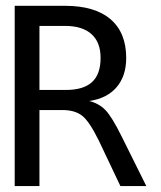

<svg xmlns="http://www.w3.org/2000/svg" viewBox="-20 -624 540 644"><path d="M279.3 -285.2Q311.5 -277.3 333.5 -254.9Q355.5 -232.4 388.7 -165L470.7 0H383.8L311.5 -152.3Q279.3 -217.8 254.9 -236.3Q230.5 -254.9 189.5 -254.9H112.3V0H29.3V-604.5H198.2Q297.9 -604.5 350.6 -559.6Q403.3 -514.6 403.3 -429.7Q403.3 -369.1 371.1 -331.5Q338.9 -293.9 279.3 -285.2ZM112.3 -537.1V-322.3H201.2Q259.8 -322.3 288.6 -348.6Q317.4 -375 317.4 -429.7Q317.4 -482.4 286.6 -509.8Q255.9 -537.1 198.2 -537.1Z"/></svg>

Font: BabelStone Pseudographica
Style: Regular
Weight: 400
Designer: Andrew West
Foundry: BabelStone
Version: Version 16.0.0